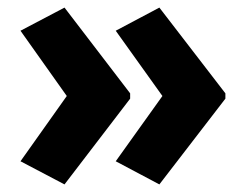

<svg xmlns="http://www.w3.org/2000/svg" viewBox="-20 -530 646 506"><path d="M574 -270V-284L400 -510L285 -449L408 -277L285 -105L400 -44ZM323 -270V-284L150 -510L34 -449L156 -277L34 -105L150 -44Z"/></svg>

Font: Noto Sans Lao SemiCondensed ExtraBold
Style: Regular
Weight: 800
Width: 4
Designer: Monotype Design Team
Foundry: Monotype Imaging Inc.
Version: Version 2.003